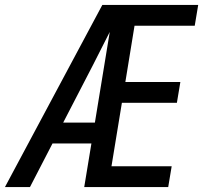

<svg xmlns="http://www.w3.org/2000/svg" viewBox="-20 -755 840 775"><path d="M0 0 393 -735H780L766 -651H523L486 -424H708L694 -340H472L430 -84H673L659 0H320L349 -176H192L101 0ZM235 -260H363L423 -626Q406 -592 388.5 -558Q371 -524 354 -490Z"/></svg>

Font: Iosevka Aile Medium Oblique
Style: Regular
Weight: 500
Italic angle: -9°
Designer: Belleve Invis
Foundry: Belleve Invis
Version: Version 31.1.0; ttfautohint (v1.8.4)